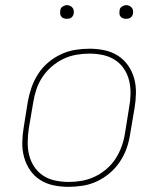

<svg xmlns="http://www.w3.org/2000/svg" viewBox="-20 -717 640 745"><path d="M246 8Q216 8 187.5 2Q159 -4 135.5 -19Q112 -34 96.5 -57Q81 -80 73.5 -107Q66 -134 66.5 -164Q67 -194 72 -223L88 -323Q93 -351 102.5 -378Q112 -405 128 -430Q144 -455 167 -474.5Q190 -494 217 -506.5Q244 -519 272 -523.5Q300 -528 327 -528Q357 -528 385.5 -522Q414 -516 437.5 -501Q461 -486 477 -463Q493 -440 500.5 -413Q508 -386 507.5 -356Q507 -326 502 -297L485 -197Q481 -169 471.5 -142Q462 -115 445.5 -90Q429 -65 406 -45.5Q383 -26 356.5 -13.5Q330 -1 301.5 3.5Q273 8 246 8ZM247 -11Q272 -11 297.5 -15.5Q323 -20 347.5 -31.5Q372 -43 393 -61Q414 -79 428.5 -101.5Q443 -124 452 -149Q461 -174 465 -200L481 -300Q486 -326 486.5 -353Q487 -380 481 -404.5Q475 -429 461 -450Q447 -471 426 -484.5Q405 -498 379.5 -503.5Q354 -509 327 -509Q302 -509 276 -504.5Q250 -500 226 -488.5Q202 -477 181 -459Q160 -441 145 -418.5Q130 -396 121.5 -371Q113 -346 109 -320L92 -220Q88 -194 87.5 -167Q87 -140 93 -115.5Q99 -91 113 -70Q127 -49 147.5 -35.5Q168 -22 194 -16.5Q220 -11 247 -11ZM469 -644Q463 -644 457.5 -646Q452 -648 448 -652.5Q444 -657 443.5 -663.5Q443 -670 444 -676Q444 -681 446.5 -685Q449 -689 453 -691.5Q457 -694 461 -695.5Q465 -697 470 -697Q476 -697 481.5 -694.5Q487 -692 491 -687.5Q495 -683 496 -676.5Q497 -670 496 -664Q495 -659 492.5 -655Q490 -651 486.5 -648.5Q483 -646 478.5 -645Q474 -644 469 -644ZM239 -644Q233 -644 227.5 -646Q222 -648 218 -652.5Q214 -657 213.5 -663.5Q213 -670 214 -676Q214 -681 216.5 -685Q219 -689 223 -691.5Q227 -694 231 -695.5Q235 -697 240 -697Q246 -697 251.5 -694.5Q257 -692 261 -687.5Q265 -683 266 -676.5Q267 -670 266 -664Q265 -659 262.5 -655Q260 -651 256.5 -648.5Q253 -646 248.5 -645Q244 -644 239 -644Z"/></svg>

Font: Iosevka Thin Extended Oblique
Style: Regular
Weight: 100
Width: 7
Italic angle: -9°
Monospace: yes
Designer: Belleve Invis
Foundry: Belleve Invis
Version: Version 32.5.0; ttfautohint (v1.8.4)